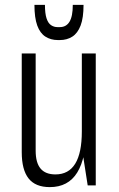

<svg xmlns="http://www.w3.org/2000/svg" viewBox="-20 -759 486 786"><path d="M126 -142Q126 -93 146 -69Q166 -45 207 -45Q261 -45 288 -89Q315 -133 315 -221L333 -289V-229Q333 -112 296 -52.5Q259 7 184 7Q125 7 97 -28.5Q69 -64 69 -136V-540H126ZM372 0H339L315 -154V-540H372ZM217 -595Q188 -595 166 -609Q144 -623 132.5 -654.5Q121 -686 121 -739H164Q164 -704 170.5 -684Q177 -664 189 -656Q201 -648 215 -648H225Q251 -648 264.5 -670Q278 -692 278 -739H322Q322 -686 310 -654.5Q298 -623 276 -609Q254 -595 225 -595Z"/></svg>

Font: Pathway Extreme Condensed Thin
Style: Regular
Weight: 250
Width: 3
Version: Version 1.001;gftools[0.9.26]